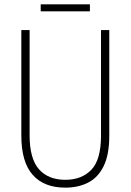

<svg xmlns="http://www.w3.org/2000/svg" viewBox="-20 -852 600 882"><path d="M482 -228Q482 -142 456.5 -89.5Q431 -37 385.5 -13.5Q340 10 280 10Q182 10 130 -49Q78 -108 78 -229V-714H116V-231Q116 -123 159 -74.5Q202 -26 280 -26Q355 -26 399.5 -72Q444 -118 444 -229V-714H482ZM393 -832V-800H167V-832Z"/></svg>

Font: Noto Sans Arabic Cond ExtLt
Style: Regular
Weight: 200
Width: 3
Designer: Monotype Design Team, Nadine Chahine, Nizar Qandah and Khaled Hosny
Foundry: Monotype Imaging Inc.
Version: Version 2.012; ttfautohint (v1.8.4.7-5d5b)